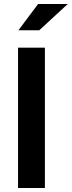

<svg xmlns="http://www.w3.org/2000/svg" viewBox="-20 -938 358 958"><path d="M70 0ZM70 0V-700H204V0ZM170 -918H318L176 -787H72Z"/></svg>

Font: Rosa Sans SemiBold
Style: Regular
Weight: 600
Designer: Pentagram / MCKL
Foundry: Pentagram / MCKL
Version: Version 1.005;September 16, 2019;FontCreator 11.5.0.2425 64-